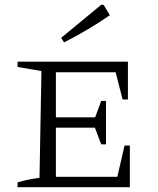

<svg xmlns="http://www.w3.org/2000/svg" viewBox="-20 -777 655 797"><path d="M497 -173H519V0H53V-20Q76 -27 99 -31.5Q122 -36 144 -39L152 -482L53 -499V-521H511V-364H489L460 -477H212V-290H375L400 -358H420V-178H400L374 -247H212V-43H467ZM246 -601 234 -620 400 -757H410L436 -714Q390 -682 342.5 -654Q295 -626 246 -601Z"/></svg>

Font: Piazzolla SC Light
Style: Regular
Weight: 300
Designer: Juan Pablo del Peral
Foundry: Huerta Tipografica
Version: Version 1.330